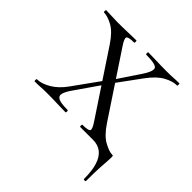

<svg xmlns="http://www.w3.org/2000/svg" viewBox="-147 -493 734 734"><g transform="rotate(45 219.5 -126.5)"><path d="M15 0Q13 0 13 -6Q13 -12 15 -12Q39 -12 68.5 -29Q98 -46 123 -81L207 -198L219 -189L140 -75Q126 -55 122 -40.5Q118 -26 131 -19Q144 -12 181 -12Q184 -12 184 -6Q184 0 181 0Q158 0 136.5 -1Q115 -2 81 -2Q60 -2 47 -1Q34 0 15 0ZM221 -193 212 -202 285 -311Q308 -345 304 -359.5Q300 -374 244 -374Q242 -374 242 -380Q242 -386 244 -386Q268 -386 289.5 -385Q311 -384 345 -384Q366 -384 379 -385Q392 -386 411 -386Q413 -386 413 -380Q413 -374 411 -374Q387 -374 359 -358.5Q331 -343 303 -305ZM331 0H262Q259 0 259 -6Q259 -12 262 -12Q294 -12 297.5 -19.5Q301 -27 285 -51L118 -303Q90 -345 62.5 -359.5Q35 -374 16 -374Q14 -374 14 -380Q14 -386 16 -386Q31 -386 47 -385Q63 -384 78 -384Q111 -384 135 -385Q159 -386 179 -386Q181 -386 181 -380Q181 -374 179 -374Q148 -374 144 -366.5Q140 -359 156 -335L323 -83Q351 -41 378.5 -26.5Q406 -12 419 -12Q426 -12 427 -10.5Q428 -9 428 0Q428 9 427 21Q426 33 424.5 57Q423 81 423 129Q423 133 417.5 133Q412 133 412 129Q412 86 403 57.5Q394 29 376 14.5Q358 0 331 0Z"/></g></svg>

Font: Cormorant Infant Light
Style: Regular
Weight: 300
Designer: Christian Thalmann (Catharsis Fonts)
Foundry: Catharsis Fonts
Version: Version 4.001